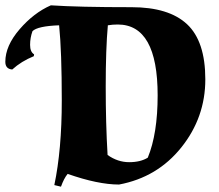

<svg xmlns="http://www.w3.org/2000/svg" viewBox="-120 -678 821 721"><path d="M374 -651Q514 -651 582.5 -587Q651 -523 651 -380Q651 -237 561 -124.5Q471 -12 327 15Q248 15 134 -25Q120 -8 109 23L84 17Q112 -116 112 -300.5Q112 -485 102 -583Q21 -580 2 -561Q-7 -536 -7 -509.5Q-7 -483 8 -474L7 -467Q-40 -448 -74 -417Q-100 -419 -100 -446Q-100 -506 -46.5 -568Q7 -630 71 -658Q175 -651 374 -651ZM322 -586Q303 -586 285 -583Q277 -494 277 -353.5Q277 -213 284 -96Q322 -69 365 -69Q408 -69 435 -86Q472 -176 472 -320Q472 -586 322 -586Z"/></svg>

Font: Almendra SC
Style: Bold
Weight: 700
Designer: Ana Sanfelippo
Foundry: Ana Sanfelippo
Version: Version 1.003